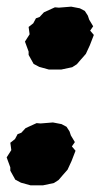

<svg xmlns="http://www.w3.org/2000/svg" viewBox="-50 -538 302 577"><path d="M97 -329 68 -337 51 -346 36 -373V-383L25 -413L39 -435L36 -457L50 -468L58 -483L69 -487L82 -501L115 -516L127 -515L164 -518L190 -513L205 -505L214 -491L218 -479L230 -459L221 -446L232 -433L220 -402L208 -376L193 -359L181 -345L167 -336L134 -329ZM42 19 13 11 -4 2 -19 -25V-35L-30 -65L-16 -87L-19 -109L-5 -120L3 -135L14 -139L27 -153L60 -168L72 -167L109 -170L135 -165L150 -157L159 -143L163 -131L175 -111L166 -98L177 -85L165 -54L153 -28L138 -11L126 3L112 12L79 19Z"/></svg>

Font: Winky Rough ExtraBold
Style: Italic
Weight: 800
Italic angle: -8.97852°
Designer: Simon Atzbach
Foundry: typofactur
Version: Version 1.206; ttfautohint (v1.8.4.7-5d5b)